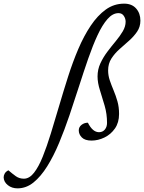

<svg xmlns="http://www.w3.org/2000/svg" viewBox="-271 -754 790 1053"><path d="M382 -129Q382 -82 359.5 -49.5Q337 -17 302 0Q267 17 231 17Q195 17 178 0Q161 -17 161 -39Q161 -57 176 -69Q191 -81 211 -81Q237 -29 272 -29Q292 -29 304 -43.5Q316 -58 316 -80Q316 -129 303 -174Q290 -219 277 -259.5Q264 -300 264 -335Q264 -373 279.5 -406.5Q295 -440 318 -470.5Q341 -501 364 -528.5Q387 -556 402.5 -582.5Q418 -609 418 -635Q418 -652 408 -667Q398 -682 379 -682Q347 -682 318.5 -649.5Q290 -617 264 -561Q238 -505 213 -433Q188 -361 162.5 -281Q137 -201 110 -121.5Q83 -42 53 30Q23 102 -12 158Q-47 214 -87 246.5Q-127 279 -175 279Q-206 279 -228 261.5Q-250 244 -251 219Q-251 208 -245 197.5Q-239 187 -225 180Q-203 199 -184 212.5Q-165 226 -140 226Q-110 226 -84.5 193.5Q-59 161 -36.5 105Q-14 49 8 -22.5Q30 -94 53.5 -174Q77 -254 102.5 -334Q128 -414 158.5 -485.5Q189 -557 226.5 -613Q264 -669 309 -701.5Q354 -734 410 -734Q452 -734 475.5 -707.5Q499 -681 499 -641Q499 -607 481 -580.5Q463 -554 437 -531Q411 -508 384.5 -484.5Q358 -461 340 -433Q322 -405 322 -368Q322 -340 331 -313.5Q340 -287 352 -258.5Q364 -230 373 -198.5Q382 -167 382 -129Z"/></svg>

Font: Sedan
Style: Italic
Weight: 400
Italic angle: -13.8°
Designer: Sebastian Salazar
Foundry: Sebastian Salazar
Version: Version 1.100; ttfautohint (v1.8.4.7-5d5b)